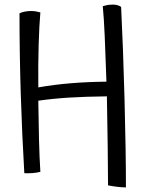

<svg xmlns="http://www.w3.org/2000/svg" viewBox="-20 -762 643 837"><path d="M508 -732Q517 -551 523 -325.5Q529 -100 529 55Q511 55 488 52Q465 49 451 46Q451 -21 449.5 -124Q448 -227 446 -342Q352 -341 280.5 -336.5Q209 -332 147 -323Q148 -234 150 -154Q152 -74 156 -13Q142 -9 122 -7.5Q102 -6 86 -7Q76 -177 70.5 -352.5Q65 -528 65 -704Q75 -709 88.5 -711.5Q102 -714 115 -714Q126 -714 135.5 -712.5Q145 -711 156 -708Q151 -653 148.5 -567Q146 -481 147 -381Q215 -393 287.5 -399Q360 -405 444 -406Q440 -524 436.5 -604.5Q433 -685 428 -735Q446 -740 454.5 -741Q463 -742 472 -742Q482 -742 491.5 -739.5Q501 -737 508 -732Z"/></svg>

Font: Atma
Style: Regular
Weight: 400
Designer: Gregori Vincens, Jeremie Hornus, Riccardo Olocco, Yoann Minet.
Foundry: black foundry
Version: Version 1.102;PS 1.100;hotconv 1.0.86;makeotf.lib2.5.63406